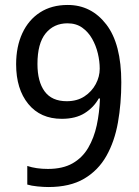

<svg xmlns="http://www.w3.org/2000/svg" viewBox="-20 -744 560 774"><path d="M469 -412Q469 -327 455.5 -250.5Q442 -174 409 -115.5Q376 -57 319 -23.5Q262 10 175 10Q156 10 131 7.5Q106 5 90 0V-75Q126 -63 173 -63Q233 -63 272.5 -85.5Q312 -108 335.5 -148Q359 -188 370 -239Q381 -290 383 -347H378Q358 -311 321.5 -288Q285 -265 229 -265Q143 -265 94 -325Q45 -385 45 -485Q45 -556 70 -610Q95 -664 141.5 -694Q188 -724 253 -724Q348 -724 408.5 -645.5Q469 -567 469 -412ZM252 -650Q197 -650 164 -609.5Q131 -569 131 -486Q131 -415 160 -375.5Q189 -336 249 -336Q291 -336 320.5 -355.5Q350 -375 366 -405Q382 -435 382 -467Q382 -497 374.5 -528.5Q367 -560 351.5 -587.5Q336 -615 311.5 -632.5Q287 -650 252 -650Z"/></svg>

Font: Noto Sans Khmer SemiCondensed
Style: Regular
Weight: 400
Width: 4
Designer: Danh Hong and the Monotype Design Team
Foundry: Monotype Imaging Inc.
Version: Version 2.004; ttfautohint (v1.8.4.7-5d5b)